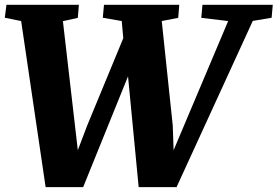

<svg xmlns="http://www.w3.org/2000/svg" viewBox="-31 -767 1145 792"><path d="M56.2 -680.2 -11.2 -693.8 -4.4 -747.1H294.4L290 -693.4L228.5 -679.7L290 -147.5L328.6 -249L477.5 -609.4L471.2 -680.2L393.1 -693.8L397.9 -747.1H708.5L704.1 -693.4L636.2 -680.2L681.6 -249L685.1 -147.5L910.2 -680.2L799.3 -693.4L804.2 -747.1H1094.2L1089.4 -693.8L1011.7 -680.7L697.3 4.9H541L497.1 -452.1L312 4.9H157.2Z"/></svg>

Font: Merriweather
Style: Heavy Italic
Weight: 900
Italic angle: -7°
Designer: Eben Sorkin
Foundry: Eben Sorkin
Version: Version 1.001